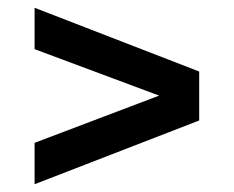

<svg xmlns="http://www.w3.org/2000/svg" viewBox="-20 -627 602 494"><path d="M69 -153V-259.5L389.5 -381L69 -500.5V-607L492.5 -443V-317Z"/></svg>

Font: Encode Sans SemiExpanded SemiExpanded SemiBold
Style: Regular
Weight: 600
Width: 6
Designer: Multiple Designers
Foundry: Impallari Type
Version: Version 3.000; ttfautohint (v1.8.3) -l 8 -r 50 -G 200 -x 14 